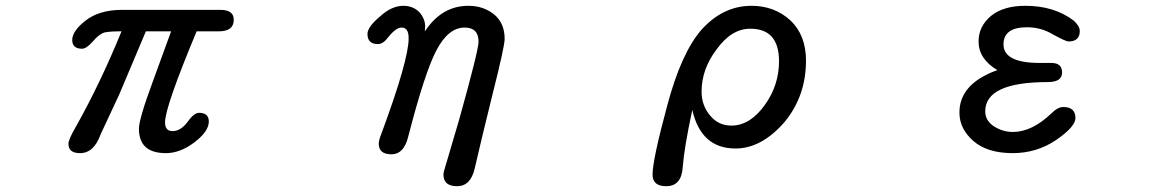

<svg xmlns="http://www.w3.org/2000/svg" viewBox="-20 -507 4040 662"><path d="M216 -11Q216 -26 241 -69Q326 -220 399 -399Q357 -399 340 -395Q321 -389 300 -364Q278 -339 263 -339Q229 -339 229 -369Q229 -400 275 -436Q321 -472 397 -473H740Q786 -473 786 -439Q786 -399 735 -399H658Q549 -138 549 -85Q549 -55 575 -55Q603 -55 627 -87Q649 -118 666 -118Q700 -118 700 -88Q700 -54 650 -16Q601 21 552 21Q459 21 459 -63Q459 -97 508 -229L570 -399H483L391 -181L327 -44Q304 21 256 21Q216 21 216 -11Z M1509 95Q1509 86 1517 62L1563 -94Q1630 -334 1630 -363Q1630 -412 1582 -412Q1526 -412 1485 -334Q1445 -259 1387 -34Q1372 25 1330 25Q1286 25 1286 -11Q1286 -24 1295 -46Q1389 -300 1389 -375Q1389 -412 1365 -412Q1345 -412 1318 -378Q1301 -355 1283 -355Q1247 -355 1247 -390Q1247 -414 1290 -450Q1330 -487 1371 -487Q1404 -487 1426 -465Q1446 -442 1446 -415L1445 -404V-399Q1503 -487 1595 -487Q1647 -487 1684 -457Q1720 -427 1720 -373Q1720 -347 1679 -185Q1635 -7 1617 73Q1603 135 1556 135Q1509 135 1509 95Z M2230 95Q2230 44 2280 -141Q2329 -326 2400 -406Q2474 -487 2571 -487Q2650 -487 2705 -437Q2759 -386 2759 -298Q2759 -175 2684 -85Q2605 5 2516 5Q2397 5 2367 -128Q2339 2 2334 69Q2330 135 2277 135Q2230 135 2230 95ZM2429 -108Q2457 -74 2502 -74Q2566 -74 2617 -145Q2666 -213 2666 -296Q2666 -408 2567 -408Q2502 -408 2451 -337Q2399 -269 2399 -191Q2399 -143 2429 -108Z M3336 -21Q3288 -63 3288 -119Q3288 -215 3410 -262L3419 -265Q3354 -304 3354 -364Q3354 -417 3398 -453Q3441 -487 3515 -487Q3615 -487 3682 -436Q3703 -417 3703 -400Q3703 -364 3664 -364Q3655 -364 3611 -388Q3570 -413 3521 -413Q3440 -413 3440 -354Q3440 -290 3565 -290H3605Q3642 -290 3642 -257Q3642 -224 3593 -224Q3377 -224 3377 -123Q3377 -92 3406 -72Q3437 -52 3472 -52Q3538 -52 3605 -116Q3627 -138 3646 -138Q3688 -138 3688 -100Q3688 -70 3621 -24Q3554 21 3472 21Q3384 21 3336 -21Z"/></svg>

Font: 寒蝉全圆体
Style: Regular
Weight: 400
Designer: Warren2060
      Designed by Motoya company      

      [Varela Round]
      Joe Prince(Latin component); Avraham Cornf
Foundry: ChillType
Version: Version 3.200